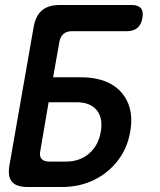

<svg xmlns="http://www.w3.org/2000/svg" viewBox="-20 -750 640 770"><path d="M91 0Q45 0 27.5 -21.5Q10 -43 18 -88L115 -642Q123 -687 148.5 -708.5Q174 -730 220 -730H508Q534 -730 545 -717Q556 -704 551 -678Q547 -652 531.5 -638.5Q516 -625 490 -625H270Q247 -625 234.5 -614Q222 -603 218 -581L193 -440H304Q377 -440 425 -413Q473 -386 493.5 -336.5Q514 -287 502 -221Q491 -156 452.5 -106Q414 -56 356.5 -28Q299 0 227 0ZM142 -147Q137 -125 146 -113.5Q155 -102 178 -102H245Q300 -102 337.5 -134.5Q375 -167 384 -221Q394 -276 368 -308Q342 -340 287 -340H175Z"/></svg>

Font: Maple Mono NL SemiBold
Style: Italic
Weight: 600
Italic angle: -10°
Monospace: yes
Designer: subframe7536
Version: Version 7.000